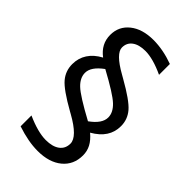

<svg xmlns="http://www.w3.org/2000/svg" viewBox="-251 -824 1002 1002"><g transform="rotate(45 250.0 -323.5)"><path d="M185.1 -457Q154.3 -434.6 139.2 -412.6Q124 -390.6 124 -368.2Q124 -331.1 158 -298.6Q191.9 -266.1 314 -200.2Q344.7 -222.2 359.9 -244.4Q375 -266.6 375 -289.1Q375 -325.7 340.1 -358.9Q305.2 -392.1 185.1 -457ZM404.8 -713.9V-633.8Q364.3 -652.8 329.3 -662.4Q294.4 -671.9 267.1 -671.9Q219.7 -671.9 193.4 -652.3Q167 -632.8 167 -598.1Q167 -554.2 267.6 -498Q280.3 -490.7 287.1 -486.8Q390.1 -428.7 422.1 -391.1Q454.1 -353.5 454.1 -304.2Q454.1 -260.3 431.6 -226.1Q409.2 -191.9 363.8 -166Q394 -140.6 408 -114Q421.9 -87.4 421.9 -56.2Q421.9 13.2 372.1 54.2Q322.3 95.2 237.8 95.2Q202.1 95.2 164.6 88.1Q127 81.1 84 66.9V-13.2Q126.5 5.9 162.6 15.4Q198.7 24.9 227.1 24.9Q276.9 24.9 304.4 4.4Q332 -16.1 332 -53.2Q332 -103 224.1 -163.1L211.9 -169.9Q107.4 -228.5 76.2 -265.9Q44.9 -303.2 44.9 -353Q44.9 -397.5 67.6 -432.4Q90.3 -467.3 134.8 -491.2Q106 -512.7 91.6 -540Q77.1 -567.4 77.1 -601.1Q77.1 -664.6 126 -703.4Q174.8 -742.2 255.9 -742.2Q291.5 -742.2 328.9 -735.1Q366.2 -728 404.8 -713.9Z"/></g></svg>

Font: Pangururan
Style: Regular
Weight: 400
Designer: Uli Kozok
Foundry: Michael Everson and Uli Kozok
Version: Version 1.005